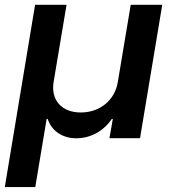

<svg xmlns="http://www.w3.org/2000/svg" viewBox="-32 -565 704 785"><path d="M-12.4 199.9H112.2L158.7 -78.8H163C179 -28.8 224.4 0.4 280.2 0.4C337.4 0.4 391.7 -28.8 425.1 -78.8H429.3L415.5 0H540.5L631.4 -545.5H502.5L449.6 -229.4C437.9 -155.9 376.8 -105.1 298.3 -105.1C220.2 -105.1 175.4 -155.9 187.1 -229.4L240.1 -545.5H111.5Z"/></svg>

Font: Margiela Sans Semi Bold
Style: Italic
Weight: 600
Italic angle: -9.39999°
Designer: Stefan Endress, Andreas Faust
Version: Version 1.100;FEAKit 1.0